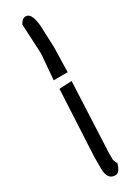

<svg xmlns="http://www.w3.org/2000/svg" viewBox="-199 -729 559 767"><g transform="rotate(-30 81.0 -345.5)"><path d="M116.2 -394.5 101.6 -74.2V-39.1L108.4 -21.5H111.3Q100.6 19.5 80.1 19.5Q43 19.5 43 -33.2V-85L58.6 -391.6ZM55.7 -432.6 65.4 -549.8 58.6 -688.5Q70.3 -710 85.9 -710Q120.1 -710 120.1 -614.3L123 -547.9L120.1 -432.6Z"/></g></svg>

Font: Sue Ellen Francisco 
Style: Regular
Weight: 400
Designer: Kimberly Geswein
Foundry: Kimberly Geswein
Version: Version 1.002 2007